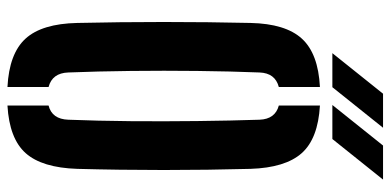

<svg xmlns="http://www.w3.org/2000/svg" viewBox="-280 -734 1022 502"><g transform="rotate(90 231.0 -483.0)"><path d="M207.5 8.5Q120 4 81 -38.8Q42 -81.5 40 -174Q37.5 -283.5 37.5 -400.2Q37.5 -517 40 -627Q42 -718.5 81 -761.2Q120 -804 207.5 -808.5V-701Q171 -691.5 169.5 -650.5Q166.5 -575.5 165.5 -488.2Q164.5 -401 165.5 -313.5Q166.5 -226 169.5 -150.5Q171 -108.5 207.5 -99ZM256 8.5V-99Q291.5 -108 293 -150.5Q296 -226 296.8 -313.5Q297.5 -401 296.5 -488.2Q295.5 -575.5 293 -650.5Q291.5 -691.5 256 -701V-808.5Q342.5 -803.5 380.5 -760.8Q418.5 -718 421.5 -627Q424.5 -516 424.5 -399.8Q424.5 -283.5 421.5 -174Q418.5 -82 380.5 -39.2Q342.5 3.5 256 8.5ZM119 -841 225 -973.5H314L208 -841ZM254.5 -841 360.5 -973.5H449.5L343.5 -841Z"/></g></svg>

Font: Big Shoulders Stencil Display ExtraBold
Style: Regular
Weight: 800
Designer: Patric King
Foundry: XO Type Co
Version: Version 1.000